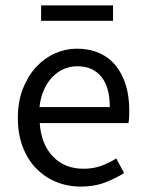

<svg xmlns="http://www.w3.org/2000/svg" viewBox="-20 -678 536 710"><path d="M279 12Q230 12 187.5 -5.5Q145 -23 113.5 -55.5Q82 -88 64 -135Q46 -182 46 -242Q46 -302 64.5 -349.5Q83 -397 113.5 -430Q144 -463 183 -480.5Q222 -498 264 -498Q310 -498 346.5 -482Q383 -466 407.5 -436Q432 -406 445 -364Q458 -322 458 -270Q458 -257 457.5 -244.5Q457 -232 455 -223H127Q132 -145 175.5 -99.5Q219 -54 289 -54Q324 -54 353.5 -64.5Q383 -75 410 -92L439 -38Q407 -18 368 -3Q329 12 279 12ZM126 -282H386Q386 -356 354.5 -394.5Q323 -433 266 -433Q240 -433 216.5 -423Q193 -413 174 -393.5Q155 -374 142.5 -346Q130 -318 126 -282ZM132 -601V-658H398V-601Z"/></svg>

Font: SourceSansPro
Style: Book
Weight: 400
Designer: Paul D. Hunt
Foundry: Adobe Systems Incorporated
Version: Version 2.021;PS 2.000;hotconv 1.0.86;makeotf.lib2.5.63406